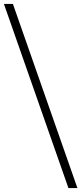

<svg xmlns="http://www.w3.org/2000/svg" viewBox="-53 -862 416 982"><path d="M343 100 13 -842H-33L297 100Z"/></svg>

Font: Chess Sans Light
Style: Regular
Weight: 300
Designer: Wolf Bōese
Foundry: Wolf Bōese
Version: Version 7.223;Glyphs 3.3 (3306)